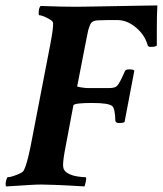

<svg xmlns="http://www.w3.org/2000/svg" viewBox="-32 -668 587 692"><path d="M-9.8 3.9Q-11.7 2 -11.7 -4.9Q-11.7 -9.8 -9.3 -19.5Q-6.8 -29.3 -3.9 -29.3Q2.9 -29.3 15.1 -33.2Q27.3 -37.1 39.1 -42.5Q50.8 -47.9 53.7 -53.7Q64.5 -73.2 78.1 -139.6L149.4 -508.8Q161.1 -570.3 159.2 -585Q159.2 -590.8 148.9 -597.2Q138.7 -603.5 127 -608.4Q115.2 -613.3 109.4 -613.3Q107.4 -613.3 107.4 -620.1Q107.4 -639.6 114.3 -646.5Q192.4 -643.6 242.2 -643.6Q265.6 -643.6 304.7 -644.5Q343.8 -645.5 388.7 -646Q433.6 -646.5 472.7 -647.5Q511.7 -648.4 535.2 -648.4Q534.2 -633.8 533.7 -611.8Q533.2 -589.8 533.2 -559.6V-503.9Q528.3 -499 511.7 -499Q501 -499 500 -505.9Q489.3 -543 457.5 -569.3Q425.8 -595.7 390.6 -595.7H356.4Q340.8 -595.7 320.8 -594.7Q300.8 -593.8 294.9 -583Q287.1 -567.4 283.7 -548.3Q280.3 -529.3 275.4 -506.8L246.1 -356.4Q246.1 -355.5 260.7 -353Q275.4 -350.6 284.2 -350.6H361.3Q383.8 -350.6 390.6 -359.4Q399.4 -368.2 418 -411.1Q420.9 -418 433.6 -418Q449.2 -418 452.1 -413.1L417 -228.5Q413.1 -224.6 396.5 -224.6Q385.7 -224.6 383.8 -232.4Q382.8 -275.4 373 -285.2Q361.3 -296.9 299.8 -296.9Q234.4 -296.9 232.4 -288.1L204.1 -137.7Q195.3 -93.8 195.3 -72.3Q195.3 -53.7 210.9 -44.4Q226.6 -35.2 246.1 -32.2Q265.6 -29.3 276.4 -29.3Q280.3 -29.3 277.3 -13.7Q274.4 -1 272.5 3.9Q209 0 169.9 -1.5Q130.9 -2.9 117.2 -2.9Q100.6 -2.9 77.1 -1.5Q53.7 0 30.3 1.5Q6.8 2.9 -9.8 3.9Z"/></svg>

Font: Crimson Text
Style: Bold Italic
Weight: 700
Italic angle: -11°
Designer: Sebastian Kosch
Foundry: Sebastian Kosch
Version: Version 1.100; ttfautohint (v1.8.4)